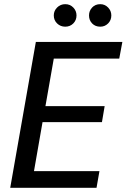

<svg xmlns="http://www.w3.org/2000/svg" viewBox="-20 -901 607 921"><path d="M29 0 152 -700H567L552 -620H238L198 -392H482L469 -315H184L143 -80H457L443 0ZM293 -773Q270 -773 254 -788.5Q238 -804 238 -827Q238 -849 254 -865Q270 -881 293 -881Q316 -881 331.5 -865Q347 -849 347 -827Q347 -804 331.5 -788.5Q316 -773 293 -773ZM461 -773Q437 -773 422 -788.5Q407 -804 407 -827Q407 -849 422 -865Q437 -881 461 -881Q483 -881 498.5 -865Q514 -849 514 -827Q514 -804 498.5 -788.5Q483 -773 461 -773Z"/></svg>

Font: DM Sans 24pt Medium
Style: Italic
Weight: 500
Italic angle: -10°
Designer: Colophon Foundry, Jonny Pinhorn
Foundry: Colophon Foundry
Version: Version 4.004;gftools[0.9.30]